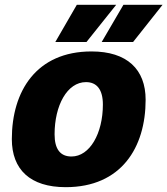

<svg xmlns="http://www.w3.org/2000/svg" viewBox="-20 -763 693 795"><path d="M209 -589H338L461 -743H298ZM401 -589H531L653 -743H491ZM252 12C482 12 583 -152 583 -350C583 -476 506 -550 359 -550C130 -550 29 -385 29 -187C29 -61 105 12 252 12ZM276 -115C230 -115 206 -145 206 -207C206 -326 258 -423 336 -423C381 -423 406 -392 406 -330C406 -211 352 -115 276 -115Z"/></svg>

Font: Geist ExtraBold
Style: Italic
Weight: 800
Italic angle: -12°
Designer: Basement.studio, Andrés Briganti, Mateo Zaragoza
Foundry: Basement.studio, Vercel, Andrés Briganti, Guido Ferreyra, Mateo Zaragoza
Version: Version 1.500